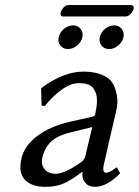

<svg xmlns="http://www.w3.org/2000/svg" viewBox="-20 -718 541 748"><path d="M470.2 -653.8H226.1Q212.9 -653.8 216.3 -668.9Q218.3 -678.2 227.3 -688.2Q236.3 -698.2 244.6 -698.2H489.3Q503.4 -698.2 500.5 -684.1Q498.5 -674.3 489 -664.1Q479.5 -653.8 470.2 -653.8ZM215.3 -540.5Q204.6 -554.2 208.7 -573Q212.9 -591.8 229.2 -605.5Q245.6 -619.1 264.4 -619.1Q283.2 -619.1 293.9 -605.5Q304.7 -591.8 300.8 -573Q296.9 -554.2 280.3 -540.5Q263.7 -526.9 244.9 -526.9Q226.1 -526.9 215.3 -540.5ZM375.5 -540.5Q364.7 -554.2 368.7 -573Q372.6 -591.8 389.2 -605.5Q405.8 -619.1 424.6 -619.1Q443.4 -619.1 454.1 -605.5Q464.8 -591.8 460.9 -573Q457 -554.2 440.4 -540.5Q423.8 -526.9 405 -526.9Q386.2 -526.9 375.5 -540.5ZM339.4 -223.1 254.9 -202.1Q200.7 -189 176.8 -164.3Q152.8 -139.6 144.5 -102.1Q139.2 -77.1 153.3 -59.1Q167.5 -41 197.8 -41Q230.5 -41 293 -84Q309.1 -94.2 312.5 -109.9ZM384.3 -76.2Q377.4 -45.4 393.6 -44.9Q398.4 -44.9 404.5 -47.6Q410.6 -50.3 414.8 -52.7Q418.9 -55.2 425.5 -60.1Q432.1 -64.9 434.1 -65.9L436.5 -64L448.2 -43Q396 10.3 349.1 9.8Q327.6 9.8 315.9 -2.2Q304.2 -14.2 302.2 -25.4Q300.3 -36.6 301.3 -47.9H299.3Q253.9 -13.7 225.1 -2Q196.3 9.8 157.7 9.8Q103 9.8 77.1 -17.3Q51.3 -44.4 63 -98.1Q73.7 -148.9 124 -187.3Q174.3 -225.6 250.5 -243.2L343.3 -264.2Q349.6 -266.1 351.6 -275.9Q357.4 -303.2 357.7 -324Q357.9 -344.7 352.8 -356.9Q347.7 -369.1 341.1 -377.2Q334.5 -385.3 323.7 -388.7Q313 -392.1 305.2 -393.1Q297.4 -394 286.6 -394Q255.4 -394 220 -368.4Q184.6 -342.8 154.8 -305.2L142.1 -306.2L140.1 -373L144 -377Q228 -439 305.2 -439Q329.1 -439 348.9 -435.1Q368.7 -431.2 388.9 -420.9Q409.2 -410.6 419.7 -392.3Q430.2 -374 435.5 -345.7Q440.9 -317.4 430.7 -276.9Q429.7 -272.9 408.7 -182.9Q387.7 -92.8 384.3 -76.2Z"/></svg>

Font: Linux Biolinum
Style: Italic
Weight: 400
Italic angle: -12°
Designer: Philipp H. Poll
Foundry: Philipp H. Poll
Version: Version 1.1.3 ; ttfautohint (v0.9)